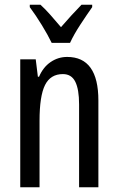

<svg xmlns="http://www.w3.org/2000/svg" viewBox="-20 -786 496 806"><path d="M262 -547Q393 -547 393 -364V0H312V-348Q312 -411 296 -443Q280 -475 244 -475Q192 -475 169 -429Q146 -383 146 -279V0H65V-537H130L139 -464H144Q161 -504 192.5 -525.5Q224 -547 262 -547ZM197 -606Q181 -639 156 -680Q131 -721 105 -756V-766H150Q169 -749 191.5 -723.5Q214 -698 236 -672Q262 -702 279.5 -721Q297 -740 322 -766H367V-756Q345 -725 317.5 -683Q290 -641 274 -606Z"/></svg>

Font: Noto Sans Tamil ExtraCondensed
Style: Regular
Weight: 400
Width: 2
Designer: Jelle Bosma - Monotype Design Team
Foundry: Monotype Imaging Inc.
Version: Version 2.004; ttfautohint (v1.8.4.7-5d5b)